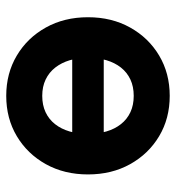

<svg xmlns="http://www.w3.org/2000/svg" viewBox="6 -566 572 625"><g transform="rotate(90 292.5 -254.0)"><path d="M71.3 -305.2V-202.6H489.3V-305.2ZM168.5 -253.9Q168.5 -286.6 176.5 -313.8Q184.6 -341.1 200.3 -361.1Q216.1 -381.1 239.3 -392Q262.5 -402.8 292.5 -402.8Q322.5 -402.8 345.7 -392Q368.9 -381.1 384.6 -361.1Q400.4 -341.1 408.4 -313.8Q416.5 -286.6 416.5 -253.9Q416.5 -221.4 408.4 -194.1Q400.4 -166.7 384.6 -146.7Q368.9 -126.7 345.7 -115.8Q322.5 -105 292.5 -105Q262.5 -105 239.3 -116.1Q216.1 -127.2 200.3 -147.5Q184.6 -167.7 176.5 -194.8Q168.5 -221.9 168.5 -253.9ZM36.6 -253.9Q36.6 -176.8 70.1 -116.7Q103.5 -56.6 161.4 -22.2Q219.2 12.2 292.5 12.2Q366 12.2 423.7 -22.2Q481.4 -56.6 514.9 -116.7Q548.3 -176.8 548.3 -253.9Q548.3 -331.1 514.9 -391.1Q481.4 -451.2 423.7 -485.6Q366 -520 292.5 -520Q219.2 -520 161.4 -485.6Q103.5 -451.2 70.1 -391.1Q36.6 -331.1 36.6 -253.9Z"/></g></svg>

Font: Giphurs
Style: Regular
Weight: 400
Version: Version 2.010